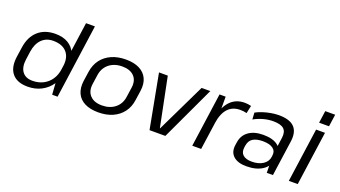

<svg xmlns="http://www.w3.org/2000/svg" viewBox="-61 -1268 3189 1803"><g transform="rotate(20 1533.5 -366.0)"><path d="M247.2 7.9Q141.2 7.9 91.7 -51.9Q42.1 -111.7 57.6 -221.4L71.8 -318.6Q87.2 -428.3 153.7 -488.1Q220.1 -547.9 326.7 -547.9Q401.9 -547.9 453.5 -517.5Q505 -487 527.9 -431.2Q550.7 -375.3 539.7 -298.4L532.3 -246Q522 -169.1 482.9 -112Q443.7 -54.8 383.3 -23.5Q322.8 7.9 247.2 7.9ZM270.3 -59.4Q330.8 -59.4 377.5 -83.3Q424.3 -107.3 454.3 -151.1Q484.3 -194.8 492.5 -255.7L496.9 -286.6Q509.9 -377 464.9 -428.1Q420 -479.3 329.1 -479.3Q259.7 -479.3 215.2 -435Q170.7 -390.7 158.8 -309.2L147.4 -228.6Q136.2 -148.8 169 -104.1Q201.7 -59.4 270.3 -59.4ZM479.8 -167.7 560.4 -740H649.2L545.2 0H491.1Z M952.4 7.9Q871.4 7.9 817.2 -19.5Q762.9 -46.9 739.1 -98.5Q715.3 -150.1 724.6 -221.4L738.8 -318.6Q749.1 -389.9 787.4 -441.1Q825.6 -492.2 888.1 -520.1Q950.5 -547.9 1030.7 -547.9Q1111.9 -547.9 1166.1 -520.5Q1220.3 -493.1 1244.6 -441.5Q1268.9 -389.9 1258.6 -318.6L1244.5 -221.4Q1235 -150.1 1196.2 -98.5Q1157.4 -46.9 1095.5 -19.5Q1033.6 7.9 952.4 7.9ZM963 -65.1Q1042.2 -65.1 1094.3 -107.3Q1146.4 -149.5 1155.8 -222.1L1169.6 -317.9Q1179.9 -390.7 1139.6 -432.8Q1099.3 -474.9 1020.1 -474.9Q967.9 -474.9 926.8 -455.7Q885.7 -436.5 859.8 -401.4Q834 -366.4 827.5 -317.9L813.6 -222.1Q804.2 -150.3 844.5 -107.7Q884.7 -65.1 963 -65.1Z M1362.4 -540H1450.2L1549.1 -50.7H1552.1L1788.1 -540H1875L1622.2 0H1464.2Z M1967.2 -540H2028.5L2028.5 -341.6L1980.1 0H1891.2ZM1993.9 -297Q2011.5 -420.5 2068.8 -484.2Q2126 -547.9 2217.4 -547.9Q2233.6 -547.9 2249.8 -545.8Q2266 -543.8 2282.2 -539.6L2265.6 -462.2Q2237.6 -470.4 2201.4 -470.4Q2124.7 -470.4 2078.6 -420.6Q2032.5 -370.8 2018.1 -270.7Z M2632.1 -179.2 2657.4 -355.9Q2666.2 -419 2635.4 -447.6Q2604.6 -476.3 2528.5 -476.3Q2479.9 -476.3 2430.9 -462.8Q2381.8 -449.4 2337.2 -424.3L2333.1 -491.7Q2362.9 -508.4 2401.3 -520.8Q2439.6 -533.2 2480.8 -540.6Q2522 -547.9 2558.7 -547.9Q2666.8 -547.9 2713.7 -500Q2760.7 -452.1 2747.6 -355.9L2697.4 0H2636ZM2433 7.9Q2346.5 7.9 2302.9 -32.1Q2259.2 -72.2 2269.2 -143.2L2273.6 -172.3Q2283.7 -244.3 2339.1 -284.4Q2394.4 -324.4 2484.7 -324.4Q2579.9 -324.4 2629.8 -286.1Q2679.7 -247.9 2669.5 -176.8L2665.1 -145.9Q2655.1 -73.8 2593.2 -33Q2531.2 7.9 2433 7.9ZM2465.9 -50.3Q2533.6 -50.3 2577.5 -79.1Q2621.5 -107.9 2628 -155.7L2629.8 -170.2Q2637.1 -216.1 2602.8 -241.5Q2568.6 -266.8 2500.9 -266.8Q2438.9 -266.8 2402 -243.9Q2365.2 -221 2357.8 -165.8L2356.1 -153Q2348.7 -102.9 2377.7 -76.6Q2406.6 -50.3 2465.9 -50.3Z M3021.1 -540 2945.1 0H2856.2L2932.2 -540ZM3052.9 -732.3 3035.5 -610.6H2936.5L2953.8 -732.3Z"/></g></svg>

Font: Pathway Extreme 8pt Thin
Style: Italic
Weight: 100
Italic angle: -8°
Designer: Eduardo Rodriguez Tunni
Foundry: Eduardo Rodriguez Tunni
Version: Version 1.000